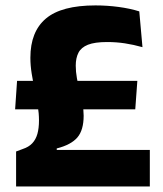

<svg xmlns="http://www.w3.org/2000/svg" viewBox="-20 -672 587 692"><path d="M467.5 -278H34.5L41.5 -380.5H475ZM184.5 -137V-131.5H520V0H38V-126L62 -135Q83.5 -142 96.2 -155.5Q109 -169 114.8 -189.5Q120.5 -210 120.5 -238Q120.5 -263.5 116 -291.2Q111.5 -319 105.2 -348.2Q99 -377.5 94.2 -406.8Q89.5 -436 89.5 -464Q89.5 -558 145.5 -605.2Q201.5 -652.5 324 -652.5Q366 -652.5 407.2 -647Q448.5 -641.5 482 -631L493.5 -502Q461.5 -511 430.2 -515.8Q399 -520.5 366 -520.5Q321.5 -520.5 297 -510.8Q272.5 -501 262.8 -482Q253 -463 253 -435.5Q253 -413.5 257.2 -390.2Q261.5 -367 267.2 -343.8Q273 -320.5 277.2 -298.2Q281.5 -276 281.5 -255Q281.5 -203 258.8 -176.5Q236 -150 184.5 -137Z"/></svg>

Font: Anek Devanagari
Style: Bold
Weight: 700
Designer: Kailash Malviya (Devanagari) & Yesha Goshar (Latin)
Foundry: Ek Type
Version: Version 1.003